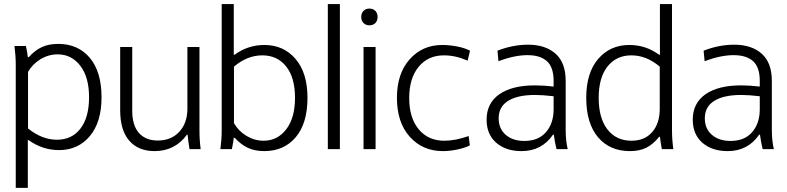

<svg xmlns="http://www.w3.org/2000/svg" viewBox="-20 -730 3855 940"><path d="M117.2 -377.9V-101.1Q185.5 -45.9 258.8 -45.9Q332 -45.9 374 -100.6Q416 -155.3 416 -253.9Q416 -352.5 373 -408.2Q330.1 -463.9 262.2 -463.9Q217.8 -463.9 178.5 -440.2Q139.2 -416.5 117.2 -377.9ZM57.1 189.9V-413.1Q57.1 -456.5 50.8 -504.9H106.9Q113.8 -472.7 116.2 -450.2H121.1Q150.4 -483.4 184.6 -499.3Q218.8 -515.1 265.1 -515.1Q362.3 -515.1 419.7 -446.8Q477.1 -378.4 477.1 -253.9Q477.1 -131.3 419.4 -63.2Q361.8 4.9 269 4.9Q188.5 4.9 120.1 -43.9H116.2V189.9Z M897.5 -198.2V-500H956.5V-91.8Q956.5 -44.9 962.4 0H907.7Q900.9 -43 898.4 -70.8H895.5Q836.4 9.8 736.8 9.8Q657.2 9.8 612.8 -41.3Q568.4 -92.3 568.4 -189.9V-500H627.4V-188Q627.4 -116.2 660.2 -79.1Q692.9 -42 752.4 -42Q818.4 -42 857.9 -85Q897.5 -127.9 897.5 -198.2Z M1125.5 -403.8V-127Q1147.5 -88.4 1186.8 -64.7Q1226.1 -41 1270.5 -41Q1338.4 -41 1381.3 -96.9Q1424.3 -152.8 1424.3 -251Q1424.3 -350.1 1381.1 -404.5Q1337.9 -459 1264.2 -459Q1190.4 -459 1125.5 -403.8ZM1065.4 -91.8V-710H1124.5V-461.9H1128.4Q1193.4 -509.8 1274.4 -509.8Q1368.2 -509.8 1426.8 -441.7Q1485.4 -373.5 1485.4 -251Q1485.4 -126.5 1428 -58.3Q1370.6 9.8 1273.4 9.8Q1227.5 9.8 1193.4 -6.3Q1159.2 -22.5 1129.4 -55.2H1124.5Q1122.6 -35.2 1115.2 0H1059.1Q1065.4 -48.3 1065.4 -91.8Z M1585 0V-710H1644V0Z M1759.8 0V-500H1818.8V0ZM1788.6 -688Q1806.6 -688 1817.6 -676.8Q1828.6 -665.5 1828.6 -647Q1828.6 -628.4 1817.6 -617.2Q1806.6 -606 1788.6 -606Q1771 -606 1759.8 -617.2Q1748.5 -628.4 1748.5 -647Q1748.5 -665.5 1759.8 -676.8Q1771 -688 1788.6 -688Z M2155.3 -41Q2210 -41 2274.4 -64L2280.3 -18.1Q2254.9 -5.4 2218 2.2Q2181.2 9.8 2148.4 9.8Q2049.3 9.8 1986.3 -60.3Q1923.3 -130.4 1923.3 -251Q1923.3 -369.6 1985.6 -439.7Q2047.9 -509.8 2145.5 -509.8Q2179.2 -509.8 2216.8 -502.7Q2254.4 -495.6 2281.2 -481.9L2269.5 -433.1Q2210.4 -459 2153.3 -459Q2075.7 -459 2029.5 -402.8Q1983.4 -346.7 1983.4 -250Q1983.4 -153.3 2029.8 -97.2Q2076.2 -41 2155.3 -41Z M2690.4 -194.8V-258.8Q2636.7 -265.1 2599.6 -265.1Q2514.2 -265.1 2467.8 -236.3Q2421.4 -207.5 2421.4 -150.9Q2421.4 -100.1 2455.8 -70.1Q2490.2 -40 2547.4 -40Q2616.2 -40 2653.3 -83.3Q2690.4 -126.5 2690.4 -194.8ZM2690.4 -306.2V-334Q2690.4 -400.9 2657.7 -430.4Q2625 -460 2562.5 -460Q2498.5 -460 2420.4 -430.2L2415.5 -481.9Q2490.7 -511.2 2565.4 -511.2Q2649.9 -511.2 2699.7 -467.3Q2749.5 -423.3 2749.5 -334V-91.8Q2749.5 -42.5 2759.3 0H2704.6Q2696.3 -32.2 2691.4 -70.8H2687.5Q2632.3 9.8 2533.2 9.8Q2456.5 9.8 2409.4 -31.2Q2362.3 -72.3 2362.3 -144Q2362.3 -225.1 2424.8 -268.6Q2487.3 -312 2598.6 -312Q2642.1 -312 2690.4 -306.2Z M3210 -196.8V-403.8Q3145 -459 3071.3 -459Q2997.6 -459 2954.3 -404.5Q2911.1 -350.1 2911.1 -251Q2911.1 -151.4 2954.1 -96.2Q2997.1 -41 3071.3 -41Q3136.7 -41 3173.3 -83.7Q3210 -126.5 3210 -196.8ZM3270 -710V-91.8Q3270 -48.3 3276.4 0H3220.2Q3213.4 -36.1 3210.9 -60.1H3207Q3178.7 -24.4 3145.3 -7.3Q3111.8 9.8 3064 9.8Q2965.3 9.8 2907.7 -58.3Q2850.1 -126.5 2850.1 -251Q2850.1 -373.5 2908.7 -441.7Q2967.3 -509.8 3061 -509.8Q3142.1 -509.8 3207 -461.9H3210.9V-710Z M3699.7 -194.8V-258.8Q3646 -265.1 3608.9 -265.1Q3523.4 -265.1 3477.1 -236.3Q3430.7 -207.5 3430.7 -150.9Q3430.7 -100.1 3465.1 -70.1Q3499.5 -40 3556.6 -40Q3625.5 -40 3662.6 -83.3Q3699.7 -126.5 3699.7 -194.8ZM3699.7 -306.2V-334Q3699.7 -400.9 3667 -430.4Q3634.3 -460 3571.8 -460Q3507.8 -460 3429.7 -430.2L3424.8 -481.9Q3500 -511.2 3574.7 -511.2Q3659.2 -511.2 3709 -467.3Q3758.8 -423.3 3758.8 -334V-91.8Q3758.8 -42.5 3768.6 0H3713.9Q3705.6 -32.2 3700.7 -70.8H3696.8Q3641.6 9.8 3542.5 9.8Q3465.8 9.8 3418.7 -31.2Q3371.6 -72.3 3371.6 -144Q3371.6 -225.1 3434.1 -268.6Q3496.6 -312 3607.9 -312Q3651.4 -312 3699.7 -306.2Z"/></svg>

Font: LT Hoop Light
Style: Regular
Weight: 300
Designer: Daniel Lyons
Foundry: LyonsType
Version: Version 1.000